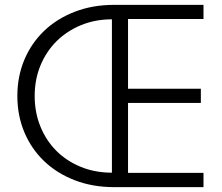

<svg xmlns="http://www.w3.org/2000/svg" viewBox="-20 -770 912 790"><path d="M817.3 0V-58.6H506.8V-346.4H806.4V-405H506.8V-691.8H817.3V-750H450Q360.9 -750 287.5 -721.6Q214.1 -693.2 161.6 -643Q109.1 -592.7 80.2 -524.1Q51.4 -455.5 51.4 -375Q51.4 -294.5 80.2 -225.9Q109.1 -157.3 161.6 -107Q214.1 -56.8 287.5 -28.4Q360.9 0 450 0ZM440.5 -59.5Q370.9 -59.5 312.5 -83.4Q254.1 -107.3 212 -149.3Q170 -191.4 146.4 -249.1Q122.7 -306.8 122.7 -375Q122.7 -443.2 146.6 -500.9Q170.5 -558.6 213 -600.7Q255.5 -642.7 313.6 -666.6Q371.8 -690.5 440.5 -690.5Z"/></svg>

Font: Spartan MB
Style: Regular
Weight: 212
Designer: Matt Bailey, Mirko Velimirovic
Foundry: Matt Bailey
Version: Version 1.005